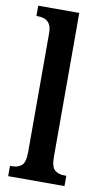

<svg xmlns="http://www.w3.org/2000/svg" viewBox="-87 -801 451 843"><g transform="rotate(10 138.5 -380.0)"><path d="M13 0V-46H23Q49 -46 65 -60Q81 -74 81 -119V-649Q81 -677 71.5 -691Q62 -705 48.5 -709.5Q35 -714 23 -714H13V-760H196V-119Q196 -74 212 -60Q228 -46 255 -46H264V0Z"/></g></svg>

Font: Noto Serif Ethiopic ExtraCondensed SemiBold
Style: Regular
Weight: 600
Width: 2
Designer: Monotype Design Team
Foundry: Monotype Imaging Inc.
Version: Version 2.102; ttfautohint (v1.8.4.7-5d5b)